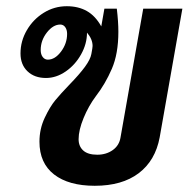

<svg xmlns="http://www.w3.org/2000/svg" viewBox="-20 -588 622 618"><path d="M567 -560 494 -146Q480 -71 426.5 -30.5Q373 10 285 10Q201 10 154 -26.5Q107 -63 107 -132Q107 -173 124 -209Q141 -245 158.5 -266Q176 -287 202 -314Q236 -349 253.5 -373Q271 -397 274 -414L277 -431L278 -440Q278 -462 260 -483Q260 -447 241 -413Q222 -379 191.5 -358Q161 -337 128 -337Q91 -337 68.5 -358.5Q46 -380 46 -416Q46 -456 66.5 -491Q87 -526 121 -547Q155 -568 195 -568Q232 -568 259.5 -552.5Q287 -537 306 -503L316 -560H356Q361 -518 361 -486Q361 -415 340 -366.5Q319 -318 289 -279Q265 -247 249 -208Q233 -169 233 -140Q233 -117 248 -103.5Q263 -90 293 -90Q322 -90 343 -105Q364 -120 368 -146L441 -560ZM196 -479Q196 -492 190 -500.5Q184 -509 174 -509Q151 -509 131 -483.5Q111 -458 111 -427Q111 -413 117.5 -404.5Q124 -396 134 -396Q157 -396 176.5 -422Q196 -448 196 -479Z"/></svg>

Font: KoHo
Style: Bold Italic
Weight: 700
Italic angle: -10°
Version: Version 1.000; ttfautohint (v1.6)